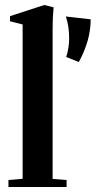

<svg xmlns="http://www.w3.org/2000/svg" viewBox="-20 -746 382 766"><path d="M13.7 0V-27.8L70.3 -32.7V-648.4L20 -661.1V-681.6L156.7 -726.1L193.8 -716.8Q189.9 -676.3 189.9 -630.9V-32.2L245.6 -27.8V0ZM244.1 -518.6Q255.9 -555.2 255.9 -592.8Q255.9 -642.1 242.7 -680.2L341.8 -668.9Q341.8 -585 294.4 -498.5Z"/></svg>

Font: Elstob 18pt
Style: Bold
Weight: 700
Designer: Peter S. Baker
Version: Version 1.015